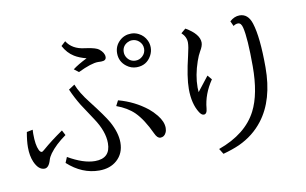

<svg xmlns="http://www.w3.org/2000/svg" viewBox="-86 -988 1953 1225"><g transform="rotate(-10 890.0 -375.5)"><path d="M421.9 -630.9Q456.5 -657.2 514.6 -686Q467.8 -698.2 438 -716.8Q396.5 -742.2 370.6 -791L398.9 -816.9Q434.1 -760.7 513.2 -751.5Q522.5 -750 529.8 -749Q585.4 -740.7 604 -726.6Q635.7 -701.2 635.7 -673.8Q635.7 -649.4 603.5 -649.4L582 -649.9Q539.1 -649.9 451.7 -607.9ZM281.7 -87.9Q379.9 -30.8 454.6 -30.8Q554.7 -30.8 554.7 -129.9Q554.7 -206.5 495.1 -295.4Q442.4 -374 425.3 -401.4Q392.6 -455.1 369.6 -508.8L408.7 -534.2Q430.7 -477.5 483.9 -410.2Q566.4 -304.2 592.3 -258.3Q633.8 -183.6 633.8 -119.6Q633.8 -48.8 585.9 -6.3Q541.5 33.2 471.2 33.2Q359.9 33.2 266.6 -51.8ZM296.9 -227.1Q228 -178.2 190.9 -127.4Q175.8 -106.4 170.9 -88.9Q156.7 -39.1 128.4 -39.1Q89.8 -39.1 64.9 -95.2Q47.4 -135.7 47.4 -191.4Q47.4 -232.4 57.6 -289.1L96.7 -296.9Q95.7 -281.2 95.7 -270.5Q95.7 -197.3 112.3 -163.6Q120.1 -147.5 129.9 -147.5Q135.3 -147.5 149.4 -160.2Q202.6 -206.5 279.8 -259.8ZM665.5 -387.2Q769 -359.4 850.6 -294.9Q875.5 -274.9 899.4 -245.6Q934.6 -201.7 934.6 -161.1Q934.6 -143.1 927.7 -129.9Q916 -105.5 891.1 -105.5Q871.1 -105.5 856 -138.7Q811.5 -234.9 761.7 -284.7Q717.8 -327.6 647.9 -353ZM821.3 -792Q846.7 -792 869.6 -780.3Q903.3 -763.2 919.4 -729Q929.7 -707.5 929.7 -683.1Q929.7 -655.8 916 -630.9Q884.8 -574.2 819.8 -574.2Q784.2 -574.2 754.9 -596.7Q711.9 -629.4 711.9 -683.6Q711.9 -730.5 746.1 -762.7Q777.3 -792 821.3 -792ZM820.3 -749Q804.7 -749 790 -741.2Q754.9 -722.7 754.9 -682.6Q754.9 -664.1 765.1 -647.9Q785.2 -617.2 821.3 -617.2Q845.7 -617.2 864.7 -634.3Q886.7 -653.8 886.7 -683.1Q886.7 -712.9 863.8 -732.9Q845.2 -749 820.3 -749Z M1254.9 -443.4 1278.8 -415Q1220.7 -329.6 1212.9 -238.3Q1210 -202.1 1189 -202.1Q1174.8 -202.1 1161.1 -223.6Q1123 -283.7 1123 -379.4Q1123 -456.1 1155.3 -590.3Q1168.9 -646 1168.9 -672.9Q1168.9 -709.5 1138.2 -738.3L1168 -763.2Q1254.9 -712.9 1254.9 -657.2Q1254.9 -635.3 1235.8 -604Q1222.7 -582 1210 -545.4Q1179.7 -458 1179.7 -379.9Q1179.7 -366.2 1181.2 -349.1ZM1459 -758.8Q1488.8 -786.1 1522.9 -786.1Q1577.6 -786.1 1599.1 -719.7Q1628.9 -627.4 1628.9 -431.6Q1628.9 -220.2 1531.2 -93.8Q1470.7 -15.1 1376 28.8Q1331.5 48.8 1269 65.9L1247.1 30.8Q1427.2 -33.7 1495.6 -167Q1549.8 -272.5 1549.8 -452.1Q1549.8 -634.3 1532.7 -704.1Q1524.9 -737.3 1504.4 -737.3Q1488.3 -737.3 1474.1 -726.1Z"/></g></svg>

Font: BIZ UDPMincho
Style: Regular
Weight: 400
Designer: TypeBank Co., Ltd.
Foundry: Morisawa Inc.
Version: Version 1.06